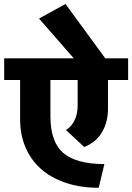

<svg xmlns="http://www.w3.org/2000/svg" viewBox="-35 -917 647 940"><path d="M63.5 -331.5V-525.4H-14.6V-631.3H326.2L156.2 -826.2L285.6 -897.5L480.5 -631.3H592.3V-525.4H493.7V-385.7Q493.7 -319.8 464.8 -270.3Q436 -220.7 377.4 -197.3L288.1 -280.3Q315.4 -297.4 330.3 -328.6Q345.2 -359.9 345.2 -400.4V-525.4H211.9V-347.7Q211.9 -221.7 275.4 -167.7Q338.9 -113.8 476.1 -113.8L448.2 2.4Q358.9 2.4 286.1 -22.2Q213.4 -46.9 164.6 -90.8Q115.7 -134.8 89.6 -196.3Q63.5 -257.8 63.5 -331.5Z"/></svg>

Font: Yantramanav Black
Style: Regular
Weight: 900
Version: Version 1.001;PS 1.0;hotconv 1.0.72;makeotf.lib2.5.5900; ttf